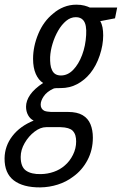

<svg xmlns="http://www.w3.org/2000/svg" viewBox="-85 -565 524 825"><path d="M87.9 240.2Q14.2 240.7 -25.9 210Q-65.9 179.2 -65.4 115.2Q-64.5 62 -31.7 19.5Q1 -22.9 59.6 -46.9Q44.4 -54.2 35.6 -70.3Q26.9 -86.4 26.9 -106.4Q26.9 -131.8 44.4 -157.5Q62 -183.1 100.1 -208.5Q80.6 -220.7 68.8 -247.3Q57.1 -273.9 57.1 -312Q57.1 -365.7 79.6 -419.7Q102.1 -473.6 143.6 -506.8Q163.6 -524.4 189.2 -534.7Q214.8 -544.9 242.7 -544.9Q263.2 -544.9 277.6 -541Q292 -537.1 300.8 -532.7H418.5L409.2 -486.3L345.7 -474.1Q352.5 -462.9 355.5 -447.3Q358.4 -431.6 358.4 -413.1Q358.4 -371.6 343.5 -326.9Q328.6 -282.2 302.7 -250Q278.8 -220.7 246.8 -203.6Q214.8 -186.5 175.8 -186.5Q166 -186.5 157.2 -186.3Q148.4 -186 144.5 -184.1Q116.2 -170.9 103 -151.4Q89.8 -131.8 89.8 -115.7Q89.8 -97.7 104.5 -89.4Q109.9 -86.9 117.4 -85.7Q125 -84.5 134.3 -84H207Q246.6 -84 270 -70.1Q293.5 -56.2 303.7 -31.2Q314 -6.3 314 26.4Q314 79.6 290.8 123.3Q267.6 167 229 194.3Q200.2 216.3 163.6 228Q127 239.7 87.9 240.2ZM90.8 183.1Q119.6 182.6 146.2 173.3Q172.9 164.1 193.4 146Q214.8 127.9 228.5 100.3Q242.2 72.8 242.2 43Q242.2 28.8 239 17.3Q235.8 5.9 227.1 -3.4Q220.2 -10.3 207.3 -14.2Q194.3 -18.1 175.3 -18.6H113.3Q88.9 -18.6 63.5 0.7Q38.1 20 21 49.6Q3.9 79.1 3.9 109.4Q3.9 152.3 26.9 168.2Q49.8 184.1 90.8 183.1ZM176.8 -240.7Q206.1 -240.7 229.5 -264.9Q252.9 -289.1 267.8 -328.6Q282.7 -368.2 285.2 -414.6Q286.6 -436 283.7 -452.6Q280.8 -469.2 272 -479Q266.6 -484.9 259 -488Q251.5 -491.2 240.7 -491.2Q218.3 -491.2 199 -475.1Q179.7 -459 164.8 -433.1Q149.9 -407.2 140.9 -377.4Q131.8 -347.7 130.4 -319.8Q129.9 -303.2 131.6 -288.8Q133.3 -274.4 138.2 -264.6Q148.4 -240.7 176.8 -240.7Z"/></svg>

Font: Open Sans Condensed
Style: Italic
Weight: 400
Width: 3
Italic angle: -12°
Designer: Monotype Design Team
Foundry: Monotype Imaging Inc.
Version: Version 3.000